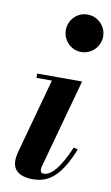

<svg xmlns="http://www.w3.org/2000/svg" viewBox="-88 -806 500 861"><g transform="rotate(10 162.5 -375.0)"><path d="M155 -675C155 -629.5 191.5 -589.5 239.5 -589.5C287.5 -589.5 325 -629.5 325 -675C325 -720.5 287.5 -760 239.5 -760C191.5 -760 155 -720.5 155 -675ZM301 -156 282 -162C235.5 -54.5 199 -23 168 -23C157.5 -23 153.5 -30 153.5 -39C153.5 -44 154.5 -50.5 156 -56L267 -460H62.5V-440.5H133L40.5 -103.5C37.5 -92.5 33.5 -76.5 33.5 -59C33.5 -17.5 60.5 10 125 10C206 10 253 -40.5 301 -156Z"/></g></svg>

Font: Bodoni* 11pt
Style: Bold Italic
Weight: 700
Italic angle: -13°
Version: Version 2.3